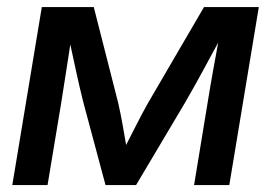

<svg xmlns="http://www.w3.org/2000/svg" viewBox="-20 -536 785 556"><path d="M15.6 0 101.1 -515.6H251.5L322.3 -237.8Q329.6 -205.6 335 -175Q340.3 -144.5 345.2 -116.2Q359.9 -144.5 375.2 -175Q390.6 -205.6 408.7 -237.8L570.8 -515.6H729.5L644 0H542L581.1 -237.8Q589.8 -292 597.2 -332.3Q604.5 -372.6 611.8 -412.6Q589.4 -371.1 566.4 -328.9Q543.5 -286.6 515.6 -238.3L374 0H285.6L221.7 -238.3Q210 -284.7 201.2 -325.9Q192.4 -367.2 183.6 -407.2Q177.7 -368.7 171.6 -329.6Q165.5 -290.5 157.2 -237.8L117.7 0Z"/></svg>

Font: Inter Display Medium
Style: Italic
Weight: 500
Italic angle: -9.39999°
Designer: Rasmus Andersson
Foundry: rsms
Version: Version 4.000;git-a52131595